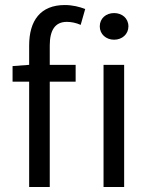

<svg xmlns="http://www.w3.org/2000/svg" viewBox="-20 -744 596 764"><path d="M96 0H178V-419H281V-486H178V-563C178 -625 200 -657 246 -657C264 -657 283 -653 301 -645L319 -708C297 -717 268 -724 238 -724C141 -724 96 -662 96 -563V-486L30 -481V-419H96ZM392 0H474V-486H392ZM434 -586C466 -586 491 -608 491 -639C491 -671 466 -692 434 -692C402 -692 377 -671 377 -639C377 -608 402 -586 434 -586Z"/></svg>

Font: Giro Sans Regular
Style: Regular
Weight: 400
Designer: Paul D. Hunt
Foundry: Adobe Systems Incorporated
Version: Version 1.000;PS 1.0;hotconv 1.0.88;makeotf.lib2.5.647800